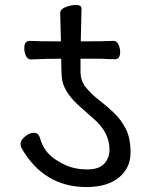

<svg xmlns="http://www.w3.org/2000/svg" viewBox="-20 -739 610 775"><path d="M329 16Q156 16 66 -143Q63 -147 63 -160Q63 -173 81 -188Q99 -203 116 -203Q134 -203 140 -186Q152 -143 177 -117.5Q202 -92 242.5 -73.5Q283 -55 332 -55Q379 -55 400.5 -78Q422 -101 422 -135Q422 -203 362 -256L308 -304Q241 -361 231 -416Q227 -441 227 -502Q159 -502 105 -499Q91 -499 84.5 -514Q78 -529 78 -544Q78 -574 100 -574Q130 -572 226 -572L223 -686Q223 -702 245 -710.5Q267 -719 286 -719Q309 -719 309 -704Q306 -598 306 -572Q400 -572 438 -574Q451 -574 458 -559.5Q465 -545 465 -530Q465 -500 444 -500Q422 -500 388 -502H305V-449Q305 -412 328 -384.5Q351 -357 380.5 -334.5Q410 -312 439 -284.5Q468 -257 487.5 -219.5Q507 -182 507 -123Q507 -61 460 -22.5Q413 16 329 16Z"/></svg>

Font: LXGW WenKai TC
Style: Bold
Weight: 700
Designer: LXGW / Fontworks Inc.
Foundry: LXGW / Fontworks Inc.
Version: Version 1.330;April 28, 2024